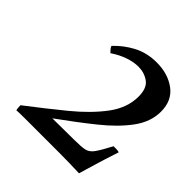

<svg xmlns="http://www.w3.org/2000/svg" viewBox="-131 -887 652 652"><g transform="rotate(45 194.5 -561.5)"><path d="M340 -335Q292 -337 243.5 -337Q195 -337 151 -337Q108 -337 81 -337Q54 -337 38 -336Q37 -341 36.5 -347Q36 -353 36 -358Q104 -410 164 -459Q224 -508 261.5 -558Q299 -608 299 -662Q299 -703 277 -718.5Q255 -734 227 -734Q205 -734 179.5 -725.5Q154 -717 127 -699Q122 -704 118 -708.5Q114 -713 112 -719Q140 -749 177 -768.5Q214 -788 261 -788Q315 -788 352 -760.5Q389 -733 389 -680Q389 -631 356 -586Q323 -541 267.5 -496.5Q212 -452 144 -403L250 -404Q282 -404 298 -407.5Q314 -411 326 -428Q338 -445 358 -483Q364 -483 371 -483Q378 -483 385 -481Q366 -423 357 -392Q348 -361 340 -335Z"/></g></svg>

Font: Tiro Kannada
Style: Italic
Weight: 400
Italic angle: -11°
Designer: Kannada: John Hudson & Fiona Ross, assisted by Kaja Sojewska. Latin: John Hudson with Paul Hanslow, assisted by Kaja Soj
Foundry: Tiro Typeworks Ltd.
Version: Version 1.52